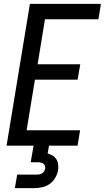

<svg xmlns="http://www.w3.org/2000/svg" viewBox="-20 -755 543 995"><path d="M14 0 135 -735H503L490 -655H213L175 -422H396L382 -342H161L118 -80H395L382 0ZM57 220 69 150H169Q176 150 183 149Q190 148 197 144Q204 140 208.5 133Q213 126 214 119Q215 112 213 105Q211 98 206 94Q201 90 193.5 88Q186 86 179 86H139L154 0H234L227 40Q240 44 252.5 51.5Q265 59 272.5 71Q280 83 281.5 98Q283 113 281 128Q277 148 266 167Q255 186 237 198.5Q219 211 198 215.5Q177 220 157 220Z"/></svg>

Font: Iosevka Term Curly Medium
Style: Italic
Weight: 500
Italic angle: -9°
Designer: Belleve Invis
Foundry: Belleve Invis
Version: Version 32.3.0